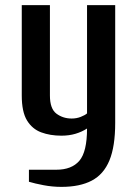

<svg xmlns="http://www.w3.org/2000/svg" viewBox="-20 -520 535 750"><path d="M220 210Q185 210 150.5 203.5Q116 197 93 190V143H200Q260 143 290 108Q320 73 320 -18Q300 -5 275 2.5Q250 10 220 10Q176 10 141 -3Q106 -16 85.5 -49.5Q65 -83 65 -147V-500H175V-147Q175 -95 200.5 -76Q226 -57 260 -57Q279 -57 295.5 -63.5Q312 -70 320 -77V-500H430V-40Q430 52 407.5 106.5Q385 161 338.5 185.5Q292 210 220 210Z"/></svg>

Font: Cuprum SemiBold
Style: Regular
Weight: 600
Designer: Jovanny Lemonad
Foundry: Jovanny Lemonad
Version: Version 3.000